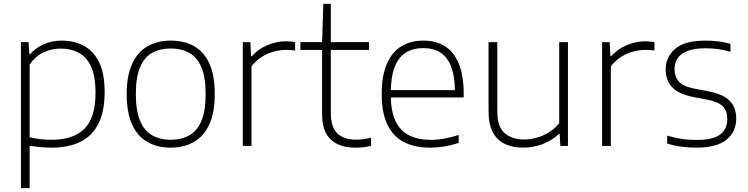

<svg xmlns="http://www.w3.org/2000/svg" viewBox="-20 -760 3897 1000"><path d="M89 220V-540.5H128.5L133 -477.5H136.5Q164.5 -510 207.2 -529.2Q250 -548.5 301.5 -548.5Q364 -548.5 414.8 -522.5Q465.5 -496.5 495.2 -437.8Q525 -379 525 -280.5Q525 -182.5 493.8 -118.2Q462.5 -54 400.8 -22.5Q339 9 247.5 9Q217.5 9 188 6Q158.5 3 134.5 -0.5V220ZM248.5 -32Q363.5 -32 420.5 -90.2Q477.5 -148.5 477.5 -275.5Q477.5 -364 454 -414.2Q430.5 -464.5 389.2 -485.8Q348 -507 296 -507Q251 -507 208.2 -488Q165.5 -469 134.5 -424V-45Q158 -39 188.2 -35.5Q218.5 -32 248.5 -32Z M869.5 9Q800.5 9 749 -19.8Q697.5 -48.5 668.8 -110Q640 -171.5 640 -270Q640 -367.5 668.8 -429Q697.5 -490.5 749.2 -519.5Q801 -548.5 869.5 -548.5Q938.5 -548.5 989.8 -520.2Q1041 -492 1069.8 -430.5Q1098.5 -369 1098.5 -270.5Q1098.5 -173 1069.8 -111.2Q1041 -49.5 989.2 -20.2Q937.5 9 869.5 9ZM869.5 -32Q924.5 -32 965.5 -54.8Q1006.5 -77.5 1028.8 -129.8Q1051 -182 1051 -269Q1051 -357.5 1028.8 -409.8Q1006.5 -462 965.5 -484.8Q924.5 -507.5 869.5 -507.5Q814 -507.5 773 -485Q732 -462.5 709.8 -410.5Q687.5 -358.5 687.5 -271.5Q687.5 -183 709.8 -130.5Q732 -78 773 -55Q814 -32 869.5 -32Z M1244.5 0V-540.5H1284L1287.5 -467.5H1292Q1324 -504 1371.8 -524.5Q1419.5 -545 1468 -545Q1482 -545 1493.2 -544Q1504.5 -543 1517 -540.5V-497Q1505 -499 1493 -499.5Q1481 -500 1467 -500Q1438 -500 1405.5 -491.2Q1373 -482.5 1342.8 -463.2Q1312.5 -444 1290 -414.5V0Z M1831 9Q1749 9 1703.2 -33Q1657.5 -75 1657.5 -166V-540.5L1664 -740H1703V-174Q1703 -97 1737.5 -64.8Q1772 -32.5 1836.5 -32.5Q1854.5 -32.5 1872.2 -35Q1890 -37.5 1912.5 -42.5V-0.5Q1890 5 1871 7Q1852 9 1831 9ZM1544.5 -500V-540.5H1902V-500Z M2220.5 9Q2140 9 2083.8 -20Q2027.5 -49 1997.8 -110.8Q1968 -172.5 1968 -270.5Q1968 -365.5 1994.8 -427.2Q2021.5 -489 2070.2 -518.8Q2119 -548.5 2185 -548.5Q2251.5 -548.5 2298.5 -518.5Q2345.5 -488.5 2370.2 -426.8Q2395 -365 2395 -270V-252.5H1988V-290.5H2367L2349.5 -277.5Q2349.5 -360.5 2330.2 -411.5Q2311 -462.5 2274.2 -486Q2237.5 -509.5 2185 -509.5Q2132 -509.5 2094 -486.2Q2056 -463 2035.8 -411.8Q2015.5 -360.5 2015.5 -277.5V-266Q2015.5 -181.5 2039.8 -130Q2064 -78.5 2110.8 -55Q2157.5 -31.5 2224.5 -31.5Q2258 -31.5 2293.5 -38Q2329 -44.5 2369 -57V-15.5Q2329.5 -3 2293.2 3Q2257 9 2220.5 9Z M2704.5 9Q2651.5 9 2611 -9.5Q2570.5 -28 2547.5 -69.8Q2524.5 -111.5 2524.5 -180.5V-540.5H2570V-181.5Q2570 -99 2608.8 -66.2Q2647.5 -33.5 2709 -33.5Q2740 -33.5 2772.8 -42Q2805.5 -50.5 2836.5 -69.2Q2867.5 -88 2892.5 -118V-540.5H2938V0H2898.5L2895 -62H2890.5Q2853 -27 2804.8 -9Q2756.5 9 2704.5 9Z M3116 0V-540.5H3155.5L3159 -467.5H3163.5Q3195.5 -504 3243.2 -524.5Q3291 -545 3339.5 -545Q3353.5 -545 3364.8 -544Q3376 -543 3388.5 -540.5V-497Q3376.5 -499 3364.5 -499.5Q3352.5 -500 3338.5 -500Q3309.5 -500 3277 -491.2Q3244.5 -482.5 3214.2 -463.2Q3184 -444 3161.5 -414.5V0Z M3606.5 9Q3565 9 3528 4Q3491 -1 3455 -12.5V-53.5Q3498 -41 3534.2 -36Q3570.5 -31 3608 -31Q3693.5 -31 3730.8 -59.5Q3768 -88 3768 -139Q3768 -182.5 3745 -206Q3722 -229.5 3663.5 -241L3587.5 -255.5Q3511.5 -271.5 3479.2 -307.2Q3447 -343 3447 -399Q3447 -463 3496.8 -505.8Q3546.5 -548.5 3654 -548.5Q3689 -548.5 3721 -544.5Q3753 -540.5 3784.5 -531.5V-490.5Q3748.5 -500.5 3718.2 -504.5Q3688 -508.5 3654.5 -508.5Q3595 -508.5 3559.8 -494.2Q3524.5 -480 3508.8 -455.8Q3493 -431.5 3493 -400.5Q3493 -363 3514.2 -336.8Q3535.5 -310.5 3594 -299L3669.5 -284.5Q3748 -269 3781.2 -234.5Q3814.5 -200 3814.5 -142.5Q3814.5 -73 3763.2 -32Q3712 9 3606.5 9Z"/></svg>

Font: Encode Sans SemiExpanded ExtraLight
Style: Regular
Weight: 250
Width: 6
Designer: Multiple Designers
Foundry: Impallari Type
Version: Version 3.002